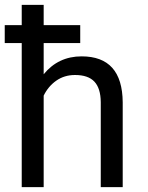

<svg xmlns="http://www.w3.org/2000/svg" viewBox="-21 -770 608 790"><path d="M309.1 -592.8H158.7V-464.4Q218.8 -538.1 314.9 -538.1Q482.4 -538.1 483.9 -349.1V0H393.6V-349.6Q393.1 -406.7 367.4 -434.1Q341.8 -461.4 287.6 -461.4Q243.7 -461.4 210.4 -438Q177.2 -414.6 158.7 -376.5V0H68.4V-592.8H-1.5V-666.5H68.4V-750H158.7V-666.5H309.1Z"/></svg>

Font: Noboto
Style: Regular
Weight: 400
Designer: Google
Version: Version 2.001101; 2014